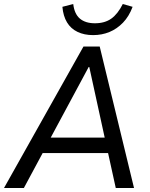

<svg xmlns="http://www.w3.org/2000/svg" viewBox="-40 -937 747 957"><path d="M-20 0 376 -705H457L628 0H537L493 -200L527 -174H141L186 -199L79 0ZM402 -603 202 -231 184 -251H508L486 -232L405 -603ZM424 -762Q380 -762 346.5 -778Q313 -794 294 -825.5Q275 -857 271 -903L325 -917Q331 -867 358.5 -844Q386 -821 433 -821Q482 -821 514.5 -844Q547 -867 572 -917L621 -903Q603 -855 573 -824Q543 -793 505.5 -777.5Q468 -762 424 -762Z"/></svg>

Font: Nunito Sans 10pt SemiCondensed Medium
Style: Italic
Weight: 500
Width: 4
Italic angle: -9°
Designer: Vernon Adams
Foundry: Vernon Adams
Version: Version 3.101;gftools[0.9.27]